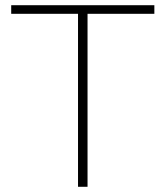

<svg xmlns="http://www.w3.org/2000/svg" viewBox="-20 -717 636 737"><path d="M279.5 0H316V-664H572.5V-697H23V-664H279.5Z"/></svg>

Font: HK Grotesk ExtraLight
Style: Regular
Weight: 200
Designer: Alfredo Marco Pradil
Foundry: Hanken Design Co.
Version: Version 3.001;FEAKit 1.0